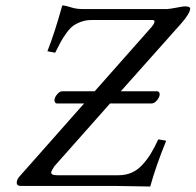

<svg xmlns="http://www.w3.org/2000/svg" viewBox="-20 -678 713 700"><path d="M527.8 2Q432.1 0 407.2 0H57.1Q41 0 41 -11.7Q41 -24.9 54.2 -38.1L286.6 -300.8H188Q182.6 -300.8 180.2 -305.7Q177.7 -310.5 178.7 -315.9Q180.7 -325.7 189.5 -335.4Q198.2 -345.2 207 -345.2H325.2L532.2 -579.1Q541.5 -589.8 543 -597.2Q545.4 -605 535.2 -605H314Q293 -605 275.6 -598.6Q258.3 -592.3 246.3 -583.5Q234.4 -574.7 221.7 -556.9Q209 -539.1 201.4 -525.1Q193.8 -511.2 181.2 -485.8L152.8 -491.2Q179.2 -557.6 207 -658.2Q221.7 -657.2 239.5 -651.1Q257.3 -645 282.2 -645H589.8Q605.5 -646.5 626.2 -650.6Q647 -654.8 652.8 -654.8Q673.3 -654.8 673.3 -647Q673.3 -629.4 639.2 -590.8L420.4 -345.2H551.8Q558.1 -345.2 560.5 -340.8Q563 -336.4 562 -331.1Q560.1 -320.8 551 -310.8Q542 -300.8 532.7 -300.8H381.3L178.2 -71.8Q168 -56.2 167 -51.8Q165.5 -45.4 170.7 -42.2Q175.8 -39.1 188 -39.1H412.1Q438.5 -39.1 460.4 -48.8Q482.4 -58.6 500 -78.1Q517.6 -97.7 530.3 -118.7Q543 -139.6 557.1 -169.9L585.9 -165Q546.9 -68.8 527.8 2Z"/></svg>

Font: Linux Libertine G
Style: Italic
Weight: 400
Italic angle: -12°
Designer: Philipp H. Poll
Foundry: Philipp H. Poll
Version: Version 5.1.3